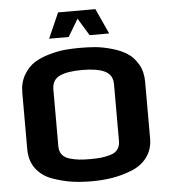

<svg xmlns="http://www.w3.org/2000/svg" viewBox="-58 -897 843 959"><g transform="rotate(-5 364.0 -417.5)"><path d="M672 -462C672 -496 664.7 -525.5 650 -550.5C635.3 -575.5 617.3 -594.7 596 -608C574.7 -621.3 549 -632.2 519 -640.5C489 -648.8 462.2 -654 438.5 -656C414.8 -658 389.7 -659 363 -659C337 -659 312.3 -658 289 -656C265.7 -654 239 -648.8 209 -640.5C179 -632.2 153.5 -621.3 132.5 -608C111.5 -594.7 93.5 -575.3 78.5 -550C63.5 -524.7 56 -495.3 56 -462V-178C56 -138.7 66.2 -105.7 86.5 -79C106.8 -52.3 134.2 -33 168.5 -21C202.8 -9 235.2 -0.8 265.5 3.5C295.8 7.8 328.3 10 363 10C399.7 10 434.3 7.3 467 2C499.7 -3.3 532.3 -12.5 565 -25.5C597.7 -38.5 623.7 -58 643 -84C662.3 -110 672 -141.3 672 -178ZM516 -178C516 -161.3 511.8 -147.5 503.5 -136.5C495.2 -125.5 483 -117.7 467 -113C451 -108.3 435.5 -105.2 420.5 -103.5C405.5 -101.8 387 -101 365 -101C343 -101 324.5 -101.8 309.5 -103.5C294.5 -105.2 278.8 -108.3 262.5 -113C246.2 -117.7 233.7 -125.5 225 -136.5C216.3 -147.5 212 -161.3 212 -178V-463C212 -495 224.7 -517.2 250 -529.5C275.3 -541.8 313.3 -548 364 -548C414 -548 451.8 -541.7 477.5 -529C503.2 -516.3 516 -494.3 516 -463ZM514 -718 456 -845H269L213 -718H311L363 -805L416 -718Z"/></g></svg>

Font: Play
Style: Bold
Weight: 700
Designer: Jonas Hecksher
Foundry: Jonas Hecksher, Playtypeª, e-types AS
Version: Version 1.002